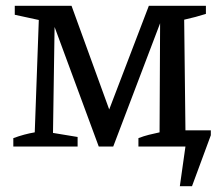

<svg xmlns="http://www.w3.org/2000/svg" viewBox="-20 -506 771 663"><path d="M621 0H458V-29Q476 -36 494 -40.5Q512 -45 531 -49L533 -456L544 -455L371 0H321L157 -444L169 -447L163 -47L248 -33V0H26V-29Q45 -36 63.5 -41Q82 -46 100 -49L114 -437L31 -455V-486H227L368 -98L346 -99L494 -486H691V-458Q672 -452 655 -447.5Q638 -443 616 -438ZM601 137 627 -47 670 0H554V-56H708V-39L643 137Z"/></svg>

Font: Piazzolla 24pt Medium
Style: Regular
Weight: 500
Designer: Juan Pablo del Peral
Foundry: Huerta Tipografica
Version: Version 2.005